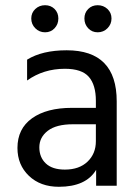

<svg xmlns="http://www.w3.org/2000/svg" viewBox="-20 -710 535 737"><path d="M229 -59Q284 -59 316 -89.5Q348 -120 348 -168V-233H260Q196 -233 163.5 -208Q131 -183 131 -144.5Q131 -106 156 -82.5Q181 -59 229 -59ZM349 -58Q310 7 206 7Q135 7 91 -35Q47 -77 47 -142Q47 -216 103 -256Q159 -296 256 -296H348V-323Q348 -384 321 -415Q294 -446 229 -446Q147 -446 84 -401V-481Q142 -517 236 -517Q428 -517 428 -321V3H349ZM392.5 -675.5Q408 -661 408 -639Q408 -617 392.5 -601.5Q377 -586 355 -586Q333 -586 318.5 -601.5Q304 -617 304 -639Q304 -661 318.5 -675.5Q333 -690 355 -690Q377 -690 392.5 -675.5ZM189.5 -675.5Q204 -661 204 -639Q204 -617 189.5 -601.5Q175 -586 153 -586Q131 -586 115.5 -601.5Q100 -617 100 -639Q100 -661 115.5 -675.5Q131 -690 153 -690Q175 -690 189.5 -675.5Z"/></svg>

Font: Hind Siliguri Fixed
Style: Regular
Weight: 400
Designer: Jyotish Sonowal
Foundry: Indian Type Foundry
Version: Version 1.001;October 28, 2021;FontCreator 12.0.0.2565 64-bi